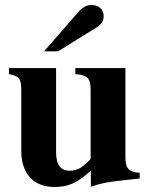

<svg xmlns="http://www.w3.org/2000/svg" viewBox="-20 -733 596 767"><path d="M156 -528H212L354 -616C386 -636 394 -646 394 -669C394 -695 375 -713 346 -713C326 -713 310 -704 293 -685ZM538 -20V-43C494 -45 481 -61 481 -105V-461H281V-437C331 -433 342 -419 342 -374V-98C311 -64 289 -51 260 -51C224 -51 204 -71 204 -127V-461H16V-437C57 -429 65 -418 65 -372V-131C65 -38 115 14 198 14C253 14 291 -3 343 -52V13C386 -2 410 -6 475 -13Z"/></svg>

Font: XITS
Style: Bold
Weight: 700
Designer: MicroPress Inc., with final additions and corrections provided by Coen Hoffman, Elsevier (retired)
Version: Version 1.107